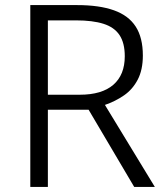

<svg xmlns="http://www.w3.org/2000/svg" viewBox="-20 -734 647 754"><path d="M283 -714Q370 -714 427.5 -693.5Q485 -673 513 -629.5Q541 -586 541 -516Q541 -460 521 -421.5Q501 -383 467 -359.5Q433 -336 392 -322L588 0H507L328 -303H168V0H99V-714ZM278 -654H168V-362H293Q380 -362 425 -401Q470 -440 470 -513Q470 -565 449.5 -596Q429 -627 386.5 -640.5Q344 -654 278 -654Z"/></svg>

Font: Noto Sans Oriya Light
Style: Regular
Weight: 300
Version: Version 2.003